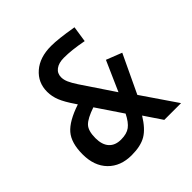

<svg xmlns="http://www.w3.org/2000/svg" viewBox="-179 -815 972 972"><g transform="rotate(-45 307.0 -329.0)"><path d="M325 -669Q351 -669 386.5 -665Q422 -661 476 -652L463 -566Q421 -574 389 -577.5Q357 -581 329 -581Q292 -581 270.5 -565Q249 -549 249 -521Q249 -503 257.5 -483.5Q266 -464 285 -435L401 -262L472 -423L556 -390L459 -185L586 1H466L402 -94Q366 -35 327 -12Q288 11 223 11Q144 11 97 -37Q50 -85 50 -168Q50 -250 86 -292Q122 -334 212 -364L206 -373Q173 -421 160 -453.5Q147 -486 147 -519Q147 -585 195.5 -627Q244 -669 325 -669ZM154 -180Q154 -133 176.5 -108Q199 -83 241 -83Q282 -83 305.5 -100.5Q329 -118 350 -160L257 -298Q198 -278 176 -255.5Q154 -233 154 -180Z"/></g></svg>

Font: Intel One Mono Medium
Style: Regular
Weight: 500
Monospace: yes
Designer: Fred Shallcrass
Foundry: Frere-Jones Type LLC
Version: Version 1.400;hotconv 1.1.0;makeotfexe 2.6.0;FJTRelease1.4